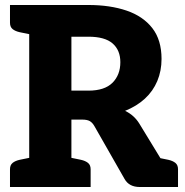

<svg xmlns="http://www.w3.org/2000/svg" viewBox="-20 -749 741 769"><path d="M97 0V-729H334Q421 -729 487 -706.5Q553 -684 590 -636.5Q627 -589 627 -513Q627 -465 610 -424.5Q593 -384 560.5 -354Q528 -324 481 -305Q517 -288 538 -254L693 0H540Q497 0 479 -32L358 -244Q350 -258 339.5 -264Q329 -270 309 -270H266V0ZM266 -386H334Q399 -386 430.5 -417.5Q462 -449 462 -500Q462 -548 431 -575Q400 -602 334 -602H266ZM596 0 540 -131 615 -117ZM20 0V-71Q20 -88 30.5 -96.5Q41 -105 59 -109L103 -118L117 0ZM117 -729 103 -611 59 -620Q41 -624 30.5 -632.5Q20 -641 20 -658V-729ZM246 0 260 -118 304 -109Q322 -105 332.5 -96.5Q343 -88 343 -71V0ZM596 0 610 -118 654 -109Q672 -105 682.5 -96.5Q693 -88 693 -71V0Z"/></svg>

Font: Aleo Black
Style: Regular
Weight: 900
Designer: Alessio Laiso
Foundry: Alessio Laiso
Version: Version 2.001;gftools[0.9.29]